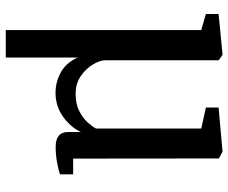

<svg xmlns="http://www.w3.org/2000/svg" viewBox="-83 -525 790 664"><g transform="rotate(90 312.0 -193.0)"><path d="M84 182V-494L28.5 -510V-554L167.5 -567.5H169.5L188.5 -554.5V-162Q188.5 -144 202.5 -120Q216.5 -96 242.5 -77.8Q268.5 -59.5 304.5 -59.5Q339.5 -59.5 364 -72Q388.5 -84.5 403.2 -101Q418 -117.5 424.5 -130V-494L352 -510V-554L503 -567.5H505L528 -555L528.5 -51H583V-5.5Q567.5 0 541.2 4.8Q515 9.5 487.5 9.5Q436.5 9.5 436.5 -34V-77.5Q419.5 -41.5 383.2 -15.8Q347 10 300.5 10Q264 10 230.5 -8.2Q197 -26.5 179 -66.5V182Z"/></g></svg>

Font: Merriweather
Style: Regular
Weight: 400
Designer: Eben Sorkin
Foundry: Eben Sorkin
Version: Version 2.100; ttfautohint (v1.7.19-72a1) -l 8 -r 50 -G 200 